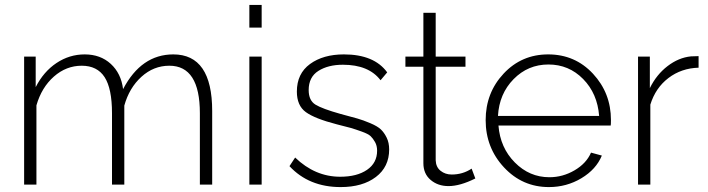

<svg xmlns="http://www.w3.org/2000/svg" viewBox="-20 -750 2875 780"><path d="M842 0H792V-290Q792 -483 668 -483Q604 -483 554.5 -438Q505 -393 485 -321V0H435V-290Q435 -390 405 -436.5Q375 -483 312 -483Q249 -483 199 -439Q149 -395 128 -322V0H78V-520H125V-396Q157 -459 209.5 -494Q262 -529 324 -529Q388 -529 430 -490.5Q472 -452 480 -388Q554 -529 684 -529Q842 -529 842 -299Z M993 -638V-730H1043V-638ZM993 0V-520H1043V0Z M1364 10Q1235 10 1156 -75L1179 -110Q1260 -32 1362 -32Q1430 -32 1471 -60Q1512 -88 1512 -138Q1512 -158 1503.5 -173Q1495 -188 1485.5 -197Q1476 -206 1449.5 -215.5Q1423 -225 1406 -230Q1389 -235 1348 -245Q1259 -268 1222.5 -294.5Q1186 -321 1186 -378Q1186 -451 1239.5 -490Q1293 -529 1377 -529Q1500 -529 1553 -456L1526 -424Q1478 -487 1373 -487Q1313 -487 1273.5 -462Q1234 -437 1234 -384Q1234 -342 1261.5 -325Q1289 -308 1364 -287Q1409 -275 1432 -268.5Q1455 -262 1484.5 -249.5Q1514 -237 1527.5 -224Q1541 -211 1551 -190.5Q1561 -170 1561 -143Q1561 -72 1507 -31Q1453 10 1364 10Z M1911 -25Q1849 6 1802 6Q1759 6 1729.5 -19Q1700 -44 1700 -87V-479H1627V-520H1700V-698H1750V-520H1871V-479H1750V-99Q1751 -71 1770 -56Q1789 -41 1815 -41Q1860 -41 1896 -65Z M2210 10Q2102 10 2027.5 -70Q1953 -150 1953 -262Q1953 -373 2026 -451Q2099 -529 2207 -529Q2316 -529 2389 -450.5Q2462 -372 2462 -262Q2462 -245 2461 -240H2005Q2012 -150 2071.5 -90Q2131 -30 2212 -30Q2266 -30 2314 -58Q2362 -86 2381 -130L2425 -118Q2402 -62 2342 -26Q2282 10 2210 10ZM2003 -279H2414Q2407 -370 2349 -429Q2291 -488 2208 -488Q2125 -488 2066.5 -428.5Q2008 -369 2003 -279Z M2818 -475Q2748 -473 2695.5 -433Q2643 -393 2622 -325V0H2572V-520H2620V-392Q2647 -447 2692 -481.5Q2737 -516 2787 -521Q2800 -522 2818 -522Z"/></svg>

Font: Raleway-v4020 Light
Style: Regular
Weight: 300
Designer: Matt McInerney, Pablo Impallari, Rodrigo Fuenzalida
Foundry: Matt McInerney, Pablo Impallari, Rodrigo Fuenzalida
Version: Version 4.020;PS 004.020;hotconv 1.0.88;makeotf.lib2.5.64775